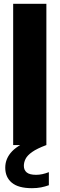

<svg xmlns="http://www.w3.org/2000/svg" viewBox="-20 -760 312 1006"><path d="M49 0V-740H223V0ZM147.5 226Q76 226 41.8 197.2Q7.5 168.5 7.5 118.5Q7.5 70 43.8 32.2Q80 -5.5 172.5 -40.5L223 0Q173.5 18.5 148.2 36.5Q123 54.5 114 72.5Q105 90.5 105 109Q105 131 120 143.5Q135 156 169.5 156Q200.5 156 236 142V210.5Q216.5 217.5 195 221.8Q173.5 226 147.5 226Z"/></svg>

Font: Encode Sans Condensed Condensed ExtraBold
Style: Regular
Weight: 800
Width: 3
Designer: Multiple Designers
Foundry: Impallari Type
Version: Version 3.000; ttfautohint (v1.8.3) -l 8 -r 50 -G 200 -x 14 